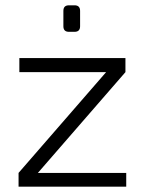

<svg xmlns="http://www.w3.org/2000/svg" viewBox="-20 -704 546 724"><path d="M381 -433 453 -432 122 -51 50 -52ZM456 -52V0H50V-52ZM453 -485V-432H53V-485ZM261 -684Q282 -684 282 -663V-605Q282 -584 261 -584H240Q219 -584 219 -605V-663Q219 -684 240 -684Z"/></svg>

Font: Exo 2 Light
Style: Regular
Weight: 300
Designer: Natanael Gama
Foundry: Natanael Gama
Version: Version 2.010